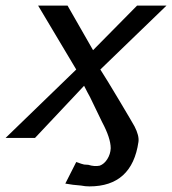

<svg xmlns="http://www.w3.org/2000/svg" viewBox="-26 -492 614 685"><path d="M-6 0 246 -244 110 -472H215L306 -313L463 -472H568L332 -244Q354 -210 400.5 -132Q447 -54 454 -41Q471 -8 468 14Q445 173 293 173Q278 173 263 170Q234 168 207 163L246 86Q268 94 274 95Q276 95 281 95.5Q286 96 289 96Q311 103 330 99Q346 93 357 75.5Q368 58 369 37Q369 1 338 -57L295 -146Q287 -160 274 -186L99 0Z"/></svg>

Font: Coval
Style: Italic
Weight: 400
Foundry: Context Ltd
Version: Version 001.000